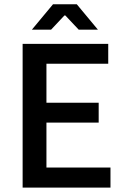

<svg xmlns="http://www.w3.org/2000/svg" viewBox="-20 -854 571 874"><path d="M83 0V-654.3H472.7V-564H191.4V-386.2H429.2V-295.9H191.4V-91.3H482.9V0ZM125 -718.8 221.2 -834.5H329.6L425.8 -718.8H338.4L277.3 -783.7H273.4L212.4 -718.8Z"/></svg>

Font: Varta Light
Style: Bold
Weight: 700
Version: Version 1.004